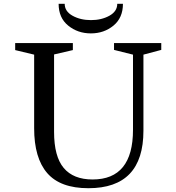

<svg xmlns="http://www.w3.org/2000/svg" viewBox="-20 -977 930 1012"><path d="M581 -750H830V-714L736 -689V-288Q736 15 446 15Q298 15 229 -64.5Q160 -144 160 -301V-689L60 -713V-750H364V-713L265 -690V-282Q265 -152 316 -91.5Q367 -31 468 -31Q681 -31 681 -293V-689L581 -714ZM598 -957H628Q628 -883 578 -842Q528 -801 459 -801Q390 -801 339.5 -842Q289 -883 289 -957H321Q321 -917 362.5 -894Q404 -871 459.5 -871Q515 -871 556.5 -894Q598 -917 598 -957Z"/></svg>

Font: Ledger
Style: Regular
Weight: 400
Designer: Denis Masharov
Foundry: Denis Masharov
Version: 1.001